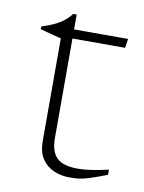

<svg xmlns="http://www.w3.org/2000/svg" viewBox="-65 -549 453 602"><g transform="rotate(10 162.0 -248.5)"><path d="M131 -108Q131 -66.5 150.8 -46.5Q170.5 -26.5 219 -26.5Q237 -26.5 261 -30Q285 -33.5 315 -40.5V-24Q279.5 -10.5 259.8 -4.2Q240 2 226.8 3.5Q213.5 5 197 5Q170 5 146.5 -5.2Q123 -15.5 109 -37Q95 -58.5 95 -92.5V-419.5L28 -437V-445.5Q41.5 -450 53 -454.5Q64.5 -459 74.5 -464.2Q84.5 -469.5 92.5 -475.2Q100.5 -481 107.5 -487.8Q114.5 -494.5 120 -502H131V-438ZM105.5 -425.5V-454.5H303L298.5 -425.5Z"/></g></svg>

Font: Newsreader ExtraLight
Style: Regular
Weight: 250
Designer: Hugues Gentile
Foundry: Production Type
Version: Version 1.003